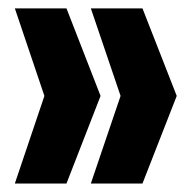

<svg xmlns="http://www.w3.org/2000/svg" viewBox="-20 -470 453 454"><path d="M137.2 -450.2 217.8 -243.2 137.2 -36.1H15.1L85 -243.2L15.1 -450.2ZM316.9 -450.2 397.9 -243.2 316.9 -36.1H194.8L265.1 -243.2L194.8 -450.2Z"/></svg>

Font: Lletraferida
Style: Heavy
Weight: 900
Designer: Josep Patau Bellart
Foundry: Josep Patau Bellart
Version: Version 1.000